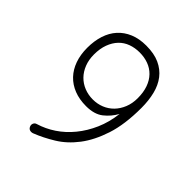

<svg xmlns="http://www.w3.org/2000/svg" viewBox="-206 -871 1011 1011"><g transform="rotate(45 300.0 -365.0)"><path d="M300 -690Q265 -690 235 -679Q205 -668 183.5 -645.5Q162 -623 149.5 -589.5Q137 -556 137 -512Q137 -473 149.5 -441Q162 -409 184 -386.5Q206 -364 236 -352Q266 -340 300 -340Q334 -340 363.5 -352Q393 -364 415 -386.5Q437 -409 450 -441Q463 -473 463 -512Q463 -556 451 -589.5Q439 -623 417 -645.5Q395 -668 365 -679Q335 -690 300 -690ZM204 8Q193 12 183 9Q173 6 168 -5Q163 -16 167.5 -26.5Q172 -37 183 -40Q233 -55 278 -85Q323 -115 359.5 -159.5Q396 -204 421 -261Q446 -318 454 -386Q432 -346 396.5 -318Q361 -290 300 -290Q250 -290 210.5 -305.5Q171 -321 143.5 -350Q116 -379 101.5 -420Q87 -461 87 -512Q87 -563 100.5 -605Q114 -647 141 -677Q168 -707 207.5 -723.5Q247 -740 299 -740Q358 -740 398.5 -721.5Q439 -703 464.5 -670Q490 -637 501.5 -591Q513 -545 513 -490Q513 -367 485 -281.5Q457 -196 413 -138.5Q369 -81 313.5 -47Q258 -13 204 8Z"/></g></svg>

Font: Maple Mono NL Thin
Style: Regular
Weight: 250
Monospace: yes
Designer: subframe7536
Version: Version 7.000